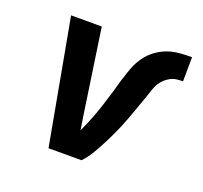

<svg xmlns="http://www.w3.org/2000/svg" viewBox="-98 -640 796 753"><g transform="rotate(20 300.0 -264.0)"><path d="M175 0 80 -520H208L259 -173Q262 -157 264 -141Q266 -125 269 -109Q297 -169 317 -231Q337 -293 354 -355L355 -356Q362 -381 371.5 -405.5Q381 -430 396.5 -452Q412 -474 434.5 -490.5Q457 -507 481 -515.5Q505 -524 531 -526Q557 -528 582 -528L581 -427Q568 -427 555 -425.5Q542 -424 529.5 -417.5Q517 -411 506.5 -401Q496 -391 489 -379Q482 -367 477.5 -354Q473 -341 469 -328Q459 -300 449 -271.5Q439 -243 428.5 -215Q418 -187 405.5 -159Q393 -131 379 -103.5Q365 -76 349.5 -49.5Q334 -23 313 0Z"/></g></svg>

Font: Iosevka Aile Oblique
Style: Bold
Weight: 700
Italic angle: -9°
Designer: Belleve Invis
Foundry: Belleve Invis
Version: Version 31.1.0; ttfautohint (v1.8.4)